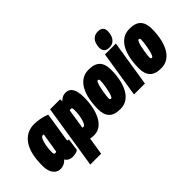

<svg xmlns="http://www.w3.org/2000/svg" viewBox="-92 -1372 2163 2163"><g transform="rotate(-45 989.5 -290.0)"><path d="M323 10Q260 10 231 -38Q187 10 127 10Q73 10 40 -35Q7 -80 7 -162Q7 -362 78.5 -461Q150 -560 271 -560Q323 -560 373 -549Q423 -538 461 -523Q446 -426 436 -363Q426 -300 420 -262.5Q414 -225 411 -207Q408 -189 407 -182.5Q406 -176 406 -175Q406 -160 418 -160Q420 -160 423 -160.5Q426 -161 428 -161L408 -13Q395 -3 371 3.5Q347 10 323 10ZM230 -165 268 -400Q263 -402 259 -402Q255 -402 251 -402Q235 -402 221 -372.5Q207 -343 198.5 -294Q190 -245 190 -188Q190 -173 195.5 -166Q201 -159 209 -159Q219 -159 230 -165Z M398 210 518 -550H677L680 -518Q695 -532 717.5 -546Q740 -560 775 -560Q885 -560 885 -373Q885 -299 871.5 -230.5Q858 -162 831 -108.5Q804 -55 762 -23.5Q720 8 663 8Q643 8 628.5 6Q614 4 604 2L571 210ZM644 -144Q658 -144 669.5 -163Q681 -182 689.5 -213Q698 -244 702.5 -280Q707 -316 707 -350Q707 -375 701.5 -382Q696 -389 687 -389Q681 -389 675.5 -387.5Q670 -386 666 -385L629 -147Q635 -144 644 -144Z M1080 9Q985 9 942.5 -36.5Q900 -82 900 -167Q900 -247 913.5 -318Q927 -389 956 -443.5Q985 -498 1031 -529Q1077 -560 1142 -560Q1235 -560 1277.5 -514.5Q1320 -469 1320 -382Q1320 -303 1306 -232Q1292 -161 1263 -107Q1234 -53 1188.5 -22Q1143 9 1080 9ZM1090 -149Q1099 -149 1108 -168.5Q1117 -188 1124.5 -218Q1132 -248 1137.5 -281Q1143 -314 1146 -341Q1149 -368 1148 -381Q1148 -394 1142 -398Q1136 -402 1130 -402Q1120 -402 1111.5 -382.5Q1103 -363 1095.5 -333Q1088 -303 1082.5 -270Q1077 -237 1074 -210Q1071 -183 1071 -170Q1072 -157 1077.5 -153Q1083 -149 1090 -149Z M1519 -790Q1601 -790 1601 -711Q1601 -675 1588.5 -642.5Q1576 -610 1550 -589.5Q1524 -569 1483 -569Q1400 -569 1400 -650Q1400 -685 1412 -717Q1424 -749 1450 -769.5Q1476 -790 1519 -790ZM1305 0 1392 -550H1566L1479 0Z M1731 9Q1636 9 1593.5 -36.5Q1551 -82 1551 -167Q1551 -247 1564.5 -318Q1578 -389 1607 -443.5Q1636 -498 1682 -529Q1728 -560 1793 -560Q1886 -560 1928.5 -514.5Q1971 -469 1971 -382Q1971 -303 1957 -232Q1943 -161 1914 -107Q1885 -53 1839.5 -22Q1794 9 1731 9ZM1741 -149Q1750 -149 1759 -168.5Q1768 -188 1775.5 -218Q1783 -248 1788.5 -281Q1794 -314 1797 -341Q1800 -368 1799 -381Q1799 -394 1793 -398Q1787 -402 1781 -402Q1771 -402 1762.5 -382.5Q1754 -363 1746.5 -333Q1739 -303 1733.5 -270Q1728 -237 1725 -210Q1722 -183 1722 -170Q1723 -157 1728.5 -153Q1734 -149 1741 -149Z"/></g></svg>

Font: Georama Condensed Black
Style: Italic
Weight: 900
Width: 3
Italic angle: -9°
Designer: Jean-Baptiste Levee
Foundry: Production Type
Version: Version 1.000